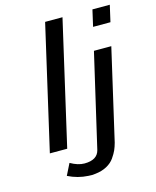

<svg xmlns="http://www.w3.org/2000/svg" viewBox="-126 -777 841 1036"><g transform="rotate(-15 294.0 -259.0)"><path d="M125 142 157 78Q199 102 235 102Q307 102 320 50L441 -472H538L421 36Q415 58 407.5 75Q400 92 384.5 114.5Q369 137 341.5 152Q314 167 277 171Q260 174 238 172Q179 169 125 142ZM470 -598 491 -690H588L567 -598ZM68 1 227 -691H324L165 1Z"/></g></svg>

Font: Coval
Style: Italic
Weight: 400
Foundry: Context Ltd
Version: Version 001.000